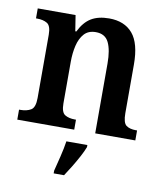

<svg xmlns="http://www.w3.org/2000/svg" viewBox="-85 -619 784 910"><g transform="rotate(10 306.5 -163.5)"><path d="M21 0V-48H27Q58 -48 78 -60Q98 -72 98 -118V-422Q98 -465 79 -476.5Q60 -488 30 -488H25V-536H207L219 -460H224Q247 -507 281 -527.5Q315 -548 367 -548Q441 -548 480.5 -501.5Q520 -455 520 -353V-119Q520 -73 536.5 -60.5Q553 -48 584 -48H589V0H396V-336Q396 -401 378.5 -437Q361 -473 316 -473Q280 -473 260 -450.5Q240 -428 231.5 -392Q223 -356 223 -314V-114Q223 -71 241.5 -59.5Q260 -48 290 -48H295V0ZM235 208Q243 177 253 136Q263 95 268 61H369V71Q361 92 346.5 119Q332 146 315.5 173Q299 200 285 221H235Z"/></g></svg>

Font: Noto Serif Ethiopic SemiCondensed SemiBold
Style: Regular
Weight: 600
Width: 4
Designer: Monotype Design Team
Foundry: Monotype Imaging Inc.
Version: Version 2.102; ttfautohint (v1.8.4.7-5d5b)